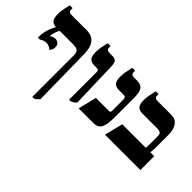

<svg xmlns="http://www.w3.org/2000/svg" viewBox="-97 -1136 1865 1865"><g transform="rotate(45 835.0 -203.5)"><path d="M197 -199Q171 -229 129 -229Q111 -229 94.5 -223Q78 -217 63 -206H35V-218Q35 -258 44 -294.5Q53 -331 65.5 -359Q78 -387 86 -400V-402Q45 -404 27.5 -428Q10 -452 10 -506Q10 -534 15 -564Q20 -594 33 -647H71V-625Q71 -592 112 -592H320Q463 -592 466 -415L476 200Q459 218 448.5 226.5Q438 235 423 240H404V-330Q404 -373 385.5 -387.5Q367 -402 313 -402H138Q127 -384 117 -355Q107 -326 107 -302V-298Q118 -307 134.5 -313Q151 -319 163 -319Q183 -319 202.5 -305.5Q222 -292 222 -258Q222 -234 212 -220Q202 -206 197 -199Z M676 7V-359Q676 -386 671 -394Q666 -402 641 -402H615Q570 -402 550.5 -425Q531 -448 531 -501Q531 -534 536 -564Q541 -594 554 -647H592V-625Q592 -592 633 -592H672Q708 -592 722.5 -574.5Q737 -557 738 -506L752 -30Q735 -13 722.5 -5Q710 3 696 7Z M801 0 848 -190H1028Q1039 -190 1043.5 -195.5Q1048 -201 1048 -218V-354Q1048 -382 1042 -392Q1036 -402 1015 -402H952Q908 -402 888.5 -425Q869 -448 869 -501Q869 -534 874 -564Q879 -594 891 -647H930V-625Q930 -592 971 -592H1007Q1052 -592 1074 -575Q1096 -558 1103 -525Q1110 -492 1110 -443V-175Q1110 -89 1088.5 -44.5Q1067 0 999 0Z M1163 0 1210 -190H1532Q1534 -201 1535 -218Q1536 -235 1536 -270V-350Q1536 -380 1523 -391Q1510 -402 1473 -402H1274Q1230 -402 1210.5 -425Q1191 -448 1191 -501Q1191 -534 1196 -564Q1201 -594 1213 -647H1252V-625Q1252 -592 1293 -592H1484Q1539 -592 1569.5 -550.5Q1600 -509 1600 -435V-283Q1600 -264 1599 -237Q1598 -210 1596 -190H1649V0Z"/></g></svg>

Font: Noto Serif Hebrew SemiCondensed Black
Style: Regular
Weight: 900
Width: 4
Designer: Monotype Design Team
Foundry: Monotype Imaging Inc.
Version: Version 2.004; ttfautohint (v1.8.4.7-5d5b)